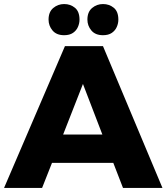

<svg xmlns="http://www.w3.org/2000/svg" viewBox="-25 -929 823 949"><path d="M778 0H583L535 -124H232L183 0H-5L296 -701H484ZM292 -755Q254 -755 234.5 -778.5Q215 -802 215 -832Q215 -870 238.2 -889.5Q261.5 -909 292 -909Q323 -909 345.5 -890.5Q368 -872 368 -832Q368 -813.5 360.2 -795.8Q352.5 -778 335.8 -766.5Q319 -755 292 -755ZM481 -264 385 -514 287 -264ZM484 -755Q446 -755 426.5 -778.5Q407 -802 407 -832Q407 -870 430.2 -889.5Q453.5 -909 484 -909Q515 -909 537.5 -890.5Q560 -872 560 -832Q560 -813.5 552.2 -795.8Q544.5 -778 527.8 -766.5Q511 -755 484 -755Z"/></svg>

Font: Argentum Novus
Style: Bold
Weight: 700
Designer: Julieta Ulanovsky (font) & Cristiano Sobral (main changes)
Foundry: Julieta Ulanovsky (font) & Cristiano Sobral (main changes)
Version: Version 3.00;November 27, 2020;FontCreator 13.0.0.2655 64-bi